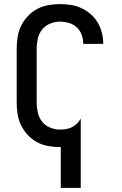

<svg xmlns="http://www.w3.org/2000/svg" viewBox="-20 -702 590 932"><path d="M275 210V12H271Q243 12 214.5 7Q186 2 160.5 -11.5Q135 -25 115 -46.5Q95 -68 82.5 -93.5Q70 -119 65.5 -147.5Q61 -176 61 -205V-465Q61 -494 65.5 -522.5Q70 -551 82.5 -576.5Q95 -602 115 -623.5Q135 -645 160.5 -658.5Q186 -672 214.5 -677Q243 -682 271 -682Q298 -682 324.5 -678Q351 -674 375.5 -662.5Q400 -651 420.5 -633Q441 -615 454.5 -592Q468 -569 474.5 -543Q481 -517 481 -490V-489H384V-490Q384 -512 376.5 -533Q369 -554 353 -569Q337 -584 315 -590.5Q293 -597 271 -597Q247 -597 223.5 -587.5Q200 -578 184.5 -558.5Q169 -539 163.5 -514.5Q158 -490 158 -465V-205Q158 -180 163.5 -155.5Q169 -131 184.5 -111.5Q200 -92 223.5 -82.5Q247 -73 271 -73Q286 -73 301 -75.5Q316 -78 329 -84.5Q342 -91 353 -101.5Q364 -112 371 -125H372V210Z"/></svg>

Font: Lode Dark Term
Style: Bold
Weight: 700
Monospace: yes
Designer: Belleve Invis
Foundry: Belleve Invis
Version: Version 29.2.0